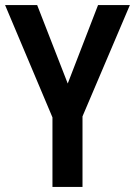

<svg xmlns="http://www.w3.org/2000/svg" viewBox="-20 -827 530 754"><path d="M246 -499 365 -807H490L304 -370V-93H186V-366L0 -807H126Z"/></svg>

Font: Noto Sans Kannada UI Condensed SemiBold
Style: Regular
Weight: 600
Width: 3
Designer: Jelle Bosma - Monotype Design Team
Foundry: Monotype Imaging Inc.
Version: Version 2.005; ttfautohint (v1.8.4.7-5d5b)